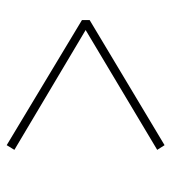

<svg xmlns="http://www.w3.org/2000/svg" viewBox="11 -621 512 574"><g transform="rotate(-90 267.0 -334.0)"><path d="M494 -345V-322L120 -98L106 -120L481 -344V-324L106 -547L120 -570Z"/></g></svg>

Font: Source Serif 4 ExtraLight
Style: Italic
Weight: 250
Italic angle: -12°
Designer: Frank Grießhammer
Foundry: Adobe Systems Incorporated
Version: Version 4.004;hotconv 1.0.116;makeotfexe 2.5.65601